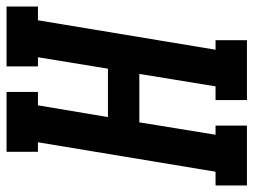

<svg xmlns="http://www.w3.org/2000/svg" viewBox="-133 -661 775 587"><g transform="rotate(-90 254.5 -367.5)"><path d="M-19 0V-96H23L113 -639H84V-735H267V-639H226L190 -425H338L373 -639H345V-735H528V-639H486L396 -96H425V0H242V-96H284L322 -329H174L136 -96H164V0Z"/></g></svg>

Font: Iosevka Curly Slab Oblique
Style: Bold
Weight: 700
Italic angle: -9°
Monospace: yes
Designer: Belleve Invis
Foundry: Belleve Invis
Version: Version 11.1.0; ttfautohint (v1.8.3)